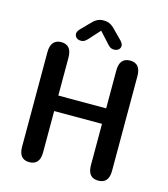

<svg xmlns="http://www.w3.org/2000/svg" viewBox="-117 -877 852 975"><g transform="rotate(15 309.5 -389.5)"><path d="M434.5 -557Q434.5 -624 490 -624Q545.5 -624 545.5 -557V-59.5Q545.5 7 490 7Q434.5 7 434.5 -59.5V-276.5H183V-59.5Q183 7 127.5 7Q72.5 7 72.5 -59.5V-557Q72.5 -590 86.8 -607Q101 -624 127.5 -624Q183 -624 183 -557V-358H434.5ZM416 -709Q428 -696 428 -684.5Q428 -672 418.8 -664.2Q409.5 -656.5 395 -656.5Q382 -656.5 373 -663.2Q364 -670 355 -681L308 -732.5L261 -680.5Q251.5 -669.5 242.8 -663Q234 -656.5 221 -656.5Q206.5 -656.5 197.5 -664.5Q188.5 -672.5 188.5 -685Q188.5 -690 191.2 -696.2Q194 -702.5 200 -709L237.5 -747.5Q255 -767 270.2 -776.5Q285.5 -786 307.5 -786Q330 -786 345.2 -776.5Q360.5 -767 378 -747.5Z"/></g></svg>

Font: Sono Monospace Medium
Style: Regular
Weight: 500
Designer: Tyler Finck
Foundry: Tyler Finck
Version: Version 2.112